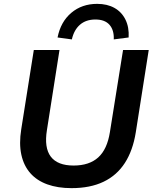

<svg xmlns="http://www.w3.org/2000/svg" viewBox="-20 -964 800 994"><path d="M350 10Q279 10 225 -9.5Q171 -29 137 -67.5Q103 -106 90.5 -163Q78 -220 90 -295L155 -705H288L223 -291Q208 -199 243 -153Q278 -107 361 -107Q442 -107 488.5 -149Q535 -191 549 -280L617 -705H750L683 -279Q668 -185 626.5 -120.5Q585 -56 516 -23Q447 10 350 10ZM352 -760 278 -770Q294 -851 349 -897.5Q404 -944 483 -944Q535 -944 572.5 -923Q610 -902 629.5 -862.5Q649 -823 646 -770L569 -760Q571 -808 547 -835.5Q523 -863 474 -863Q425 -863 394 -836Q363 -809 352 -760Z"/></svg>

Font: Nunito Sans 9pt
Style: Bold Italic
Weight: 700
Italic angle: -9°
Version: Version 3.101;gftools[0.9.27]